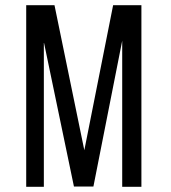

<svg xmlns="http://www.w3.org/2000/svg" viewBox="-20 -720 660 740"><path d="M340 -1 451 -563V0H525V-700H416L305 -141L190 -700H81V0H149V-558L265 -1Z"/></svg>

Font: Bebas Neue Regular two
Style: Regular2
Weight: 400
Designer: Ryoichi Tsunekawa & LGV (GE)
Foundry: Free Software Foundation, Inc.
Version: Version 1.003 August 13, 2016